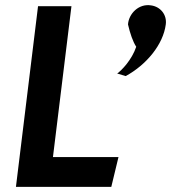

<svg xmlns="http://www.w3.org/2000/svg" viewBox="-20 -727 666 747"><path d="M625 -632C630 -670 604 -701 568 -706C520 -714 481 -674 478 -632C486 -597 497 -565 510 -545C493 -494 453 -453 436 -441C448 -437 458 -434 469 -431C550 -475 615 -554 625 -632ZM186 -116 258 -703H128L42 0H413L441 -116Z"/></svg>

Font: Bluebird
Style: NrwObl
Weight: 400
Designer: Jasper
Foundry: Cannot Into Space Fonts
Version: Version 0.98